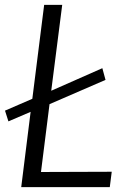

<svg xmlns="http://www.w3.org/2000/svg" viewBox="-28 -767 526 787"><path d="M59 0 97.5 -308.5 6.5 -269.5 -7.5 -313.5 104.5 -362 153 -747H227L182 -395L391.5 -487.5L404.5 -439.5L175 -340L140 -62L430 -63L422 0Z"/></svg>

Font: Koeln Type Sans Light
Style: Italic
Weight: 300
Italic angle: -7.5°
Designer: Eben Sorkin
Foundry: Eben Sorkin
Version: Version 2.001